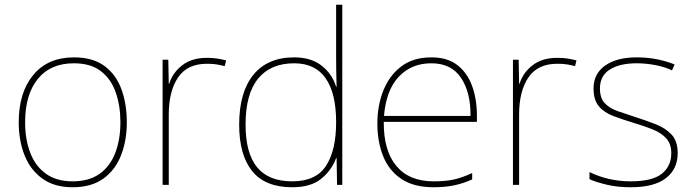

<svg xmlns="http://www.w3.org/2000/svg" viewBox="-20 -780 2926 810"><path d="M515 -264Q515 -187 490.5 -124.5Q466 -62 415.5 -26Q365 10 286 10Q210 10 159.5 -26Q109 -62 84 -124Q59 -186 59 -264Q59 -390 120.5 -464Q182 -538 292 -538Q372 -538 421 -501.5Q470 -465 492.5 -403Q515 -341 515 -264ZM86 -264Q86 -191 108 -134.5Q130 -78 174.5 -46.5Q219 -15 286 -15Q356 -15 400.5 -47Q445 -79 466.5 -135.5Q488 -192 488 -264Q488 -333 468.5 -389.5Q449 -446 406 -479.5Q363 -513 292 -513Q193 -513 139.5 -447Q86 -381 86 -264Z M853 -536Q877 -536 896.5 -533Q916 -530 934 -525L928 -501Q909 -506 892.5 -508.5Q876 -511 853 -511Q770 -511 731 -453Q692 -395 692 -297V0H666V-528H690L692 -427H694Q708 -473 748.5 -504.5Q789 -536 853 -536Z M1213 10Q1099 10 1044 -58Q989 -126 989 -254Q989 -391 1049 -464.5Q1109 -538 1221 -538Q1293 -538 1337.5 -502.5Q1382 -467 1398 -414H1400Q1399 -448 1398.5 -480Q1398 -512 1398 -543V-760H1424V0H1402L1400 -113H1398Q1380 -63 1336 -26.5Q1292 10 1213 10ZM1213 -15Q1313 -15 1355.5 -80.5Q1398 -146 1398 -263V-266Q1398 -386 1354 -449.5Q1310 -513 1221 -513Q1122 -513 1069 -448.5Q1016 -384 1016 -254Q1016 -134 1064.5 -74.5Q1113 -15 1213 -15Z M1800 -538Q1868 -538 1910 -505Q1952 -472 1972 -416.5Q1992 -361 1992 -291V-266H1599Q1598 -145 1652 -80Q1706 -15 1809 -15Q1857 -15 1891.5 -22Q1926 -29 1972 -50V-23Q1934 -6 1895.5 2Q1857 10 1809 10Q1726 10 1673.5 -25Q1621 -60 1596.5 -121Q1572 -182 1572 -259Q1572 -334 1597 -397.5Q1622 -461 1672.5 -499.5Q1723 -538 1800 -538ZM1800 -513Q1716 -513 1662.5 -456.5Q1609 -400 1600 -291H1965Q1966 -390 1925 -451.5Q1884 -513 1800 -513Z M2331 -536Q2355 -536 2374.5 -533Q2394 -530 2412 -525L2406 -501Q2387 -506 2370.5 -508.5Q2354 -511 2331 -511Q2248 -511 2209 -453Q2170 -395 2170 -297V0H2144V-528H2168L2170 -427H2172Q2186 -473 2226.5 -504.5Q2267 -536 2331 -536Z M2839 -134Q2839 -67 2789.5 -28.5Q2740 10 2641 10Q2586 10 2541 -0.5Q2496 -11 2467 -24V-54Q2547 -15 2641 -15Q2732 -15 2772 -47Q2812 -79 2812 -134Q2812 -173 2790.5 -196.5Q2769 -220 2732.5 -234.5Q2696 -249 2652 -262Q2606 -276 2567.5 -290.5Q2529 -305 2506.5 -331.5Q2484 -358 2484 -407Q2484 -469 2533 -503.5Q2582 -538 2666 -538Q2713 -538 2754 -529.5Q2795 -521 2826 -508L2815 -483Q2787 -497 2746.5 -505Q2706 -513 2666 -513Q2594 -513 2552.5 -486.5Q2511 -460 2511 -407Q2511 -366 2531.5 -344.5Q2552 -323 2586.5 -311Q2621 -299 2661 -286Q2705 -272 2746 -256Q2787 -240 2813 -212.5Q2839 -185 2839 -134Z"/></svg>

Font: Noto Sans Myanmar Thin
Style: Regular
Weight: 100
Designer: Monotype Design Team
Foundry: Monotype Imaging Inc.
Version: Version 2.107; ttfautohint (v1.8.4.7-5d5b)